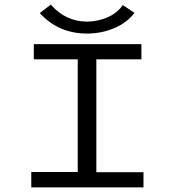

<svg xmlns="http://www.w3.org/2000/svg" viewBox="-20 -815 790 835"><path d="M116 0V-67H318V-557H127V-623H595V-557H399V-66H604V0ZM514 -793 565 -759Q531 -715 475.5 -692Q420 -669 358 -669Q235 -669 153 -758L201 -795Q233 -758 273 -739.5Q313 -721 358 -721Q403 -721 446 -739Q489 -757 514 -793Z"/></svg>

Font: Inconsolata ExtraExpanded Thin
Style: Regular
Weight: 100
Width: 8
Monospace: yes
Designer: Raph Levien, Cyreal, Brenton Simpson
Foundry: Raph Levien, Cyreal, Google
Version: Version 3.100; ttfautohint (v1.8.4.7-5d5b)